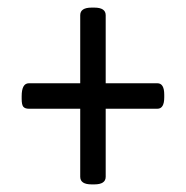

<svg xmlns="http://www.w3.org/2000/svg" viewBox="-20 -483 489 505"><path d="M221 2Q191 2 191 -18V-197H56Q46 -197 41.5 -202Q37 -207 37 -223V-230Q37 -264 56 -264H191V-443Q191 -463 221 -463H228Q258 -463 258 -443V-264H394Q412 -264 412 -234V-227Q412 -197 394 -197H258V-18Q258 2 228 2Z"/></svg>

Font: Asap Condensed VF Beta
Style: Regular
Weight: 400
Designer: Pablo Cosgaya
Foundry: Omnibus-Type
Version: Version 1.008